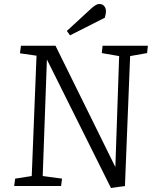

<svg xmlns="http://www.w3.org/2000/svg" viewBox="-20 -932 771 962"><path d="M558 -95 577 -651 490 -666 494 -703H721L717 -666L632 -651L606 0L536 10L215 -634L194 -50L291 -37L286 0H51L56 -37L139 -50L163 -653L80 -665L85 -703H258ZM441 -893Q452 -902 460.5 -907Q469 -912 478 -912Q494 -912 502.5 -901Q511 -890 511 -876Q511 -869 509.5 -861Q508 -853 505 -843L331 -755L315 -777Z"/></svg>

Font: Literata 18pt Light
Style: Italic
Weight: 300
Italic angle: -2°
Designer: Latin by Veronika Burian and Jose Scaglione. Greek by Irene Vlachou. Cyrillic by Vera Evstafieva
Foundry: TypeTogether
Version: Version 3.103;gftools[0.9.29]